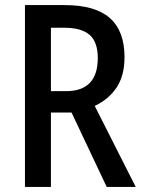

<svg xmlns="http://www.w3.org/2000/svg" viewBox="-20 -734 563 754"><path d="M234 -714Q354 -714 411.5 -663Q469 -612 469 -510Q469 -437 438 -390.5Q407 -344 352 -318L513 0H399L261 -292H180V0H78V-714ZM233 -625H180V-376H239Q364 -376 364 -506Q364 -569 332 -597Q300 -625 233 -625Z"/></svg>

Font: Noto Sans Myanmar Condensed Medium
Style: Regular
Weight: 500
Width: 3
Designer: Monotype Design Team
Foundry: Monotype Imaging Inc.
Version: Version 2.107; ttfautohint (v1.8.4.7-5d5b)